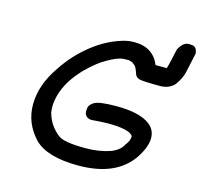

<svg xmlns="http://www.w3.org/2000/svg" viewBox="-109 -880 1052 999"><g transform="rotate(15 417.5 -380.0)"><path d="M395 0Q227 0 158 -69Q86 -146 86 -246Q86 -352 159 -457Q213 -540 293 -603.5Q373 -667 466 -691Q489 -696 511 -696Q614 -696 649 -609H709Q714 -618 735 -716Q757 -760 790 -760L803 -759Q831 -759 835 -721L812 -615Q804 -579 776 -541Q747 -510 699 -510Q608 -510 587.5 -515.5Q567 -521 561 -544Q560 -549 552 -567Q551 -567 551 -569Q547 -576 541 -582Q539 -582 534.5 -586.5Q530 -591 528 -592Q510 -597 509.5 -597.5Q509 -598 507 -598Q488 -598 482 -597Q452 -597 395 -564Q351 -540 297 -487Q295 -485 292 -482.5Q289 -480 279 -468Q204 -386 189 -296Q186 -279 186 -261Q186 -244 189 -226Q190 -226 190 -225Q208 -163 260 -122Q291 -97 408 -97Q484 -97 541 -118Q544 -118 547 -120Q565 -128 571 -133Q574 -133 585 -144Q588 -147 589 -147L602 -164Q602 -167 605 -170Q625 -194 625 -219Q608 -252 487 -252Q444 -251 401 -247Q376 -247 365 -268Q362 -277 362 -286L363 -297Q363 -317 388.5 -333.5Q414 -350 509 -350Q635 -350 690 -307Q725 -280 725 -235Q725 -187 683 -124Q597 0 395 0Z"/></g></svg>

Font: Bad Comic
Style: Italic
Weight: 400
Italic angle: -11°
Designer: GGBotNet
Foundry: GGBotNet
Version: 0.95